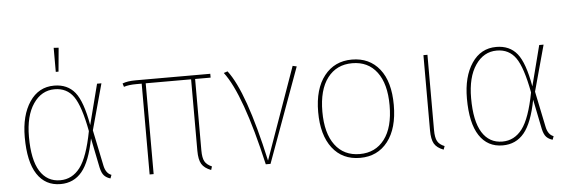

<svg xmlns="http://www.w3.org/2000/svg" viewBox="-48 -887 3116 1049"><g transform="rotate(-5 1509.5 -362.5)"><path d="M273 -735 300 -733 288 -603H273ZM257 -529Q330 -529 371 -478.5Q412 -428 435 -297L492 -519H516L447 -267L488 -69Q497 -27 527 -16L520 3Q499 -3 486 -16.5Q473 -30 466 -61L433 -224Q409 -99 364 -44.5Q319 10 246 10Q163 10 118 -58.5Q73 -127 73 -262Q73 -382 122.5 -455.5Q172 -529 257 -529ZM258 -509Q186 -509 141 -443Q96 -377 96 -262Q96 -136 135 -73.5Q174 -11 246 -11Q312 -11 355 -67.5Q398 -124 425 -265Q399 -404 362 -456.5Q325 -509 258 -509Z M1113 -498H1028V-106Q1028 -65 1039 -45.5Q1050 -26 1078 -14L1072 5Q1035 -9 1020.5 -33.5Q1006 -58 1006 -106V-498H757V0H735V-498H707Q662 -498 637 -489L631 -508Q658 -519 704 -519H1113Z M1208 -524Q1301 -404 1386 -19L1565 -523L1587 -518L1398 0H1372Q1283 -391 1187 -517Z M1890 -529Q1986 -529 2041.5 -459.5Q2097 -390 2097 -262Q2097 -134 2041 -62Q1985 10 1889 10Q1792 10 1737 -61.5Q1682 -133 1682 -259Q1682 -386 1738.5 -457.5Q1795 -529 1890 -529ZM1890 -509Q1804 -509 1754.5 -444Q1705 -379 1705 -259Q1705 -141 1753.5 -76Q1802 -11 1889 -11Q1975 -11 2024.5 -76Q2074 -141 2074 -262Q2074 -380 2025.5 -444.5Q1977 -509 1890 -509Z M2304 -519V-106Q2304 -65 2315 -45Q2326 -25 2354 -14L2347 5Q2310 -9 2296 -33.5Q2282 -58 2282 -106V-519Z M2682 -529Q2755 -529 2796 -478.5Q2837 -428 2860 -297L2917 -519H2941L2872 -267L2913 -69Q2922 -27 2952 -16L2945 3Q2924 -3 2911 -16.5Q2898 -30 2891 -61L2858 -224Q2834 -99 2789 -44.5Q2744 10 2671 10Q2588 10 2543 -58.5Q2498 -127 2498 -262Q2498 -382 2547.5 -455.5Q2597 -529 2682 -529ZM2683 -509Q2611 -509 2566 -443Q2521 -377 2521 -262Q2521 -136 2560 -73.5Q2599 -11 2671 -11Q2737 -11 2780 -67.5Q2823 -124 2850 -265Q2824 -404 2787 -456.5Q2750 -509 2683 -509Z"/></g></svg>

Font: FiraGO Thin
Style: Regular
Weight: 100
Designer: bBox Type
Foundry: bBox Type GmbH
Version: Version 1.001;PS 001.001;hotconv 1.0.88;makeotf.lib2.5.64775